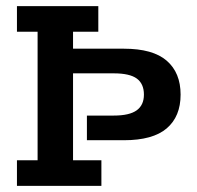

<svg xmlns="http://www.w3.org/2000/svg" viewBox="-20 -603 639 623"><path d="M35 0V-83H102V-500H35V-583H299V-500H217V-445H382Q476 -445 521 -406Q566 -367 566 -296Q566 -225 521 -186.5Q476 -148 382 -148H262V-228H349Q400 -228 423.5 -245Q447 -262 447 -296Q447 -331 424 -348Q401 -365 349 -365H217V-83H309V0Z"/></svg>

Font: Rokkitt SemiBold SemiBold
Style: Regular
Weight: 600
Version: Version 3.103